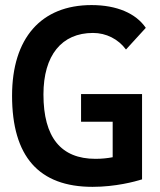

<svg xmlns="http://www.w3.org/2000/svg" viewBox="-20 -723 626 753"><path d="M342.8 9.8C433.1 9.8 508.8 -10.7 537.1 -19.5V-354H297.9V-245.6H421.9V-106.4C401.9 -102.5 379.4 -100.1 354.5 -100.1C219.2 -100.1 150.4 -184.1 150.4 -352.5C150.4 -505.9 221.7 -593.8 344.7 -593.8C396.5 -593.8 443.8 -569.8 474.1 -528.8L551.8 -613.8C513.2 -670.4 438.5 -703.1 338.9 -703.1C141.1 -703.1 27.3 -573.2 27.3 -347.7C27.3 -109.4 132.3 9.8 342.8 9.8Z"/></svg>

Font: Cascadia Code NF SemiBold
Style: Regular
Weight: 600
Monospace: yes
Designer: Aaron Bell
Foundry: Saja Typeworks
Version: Version 2404.023